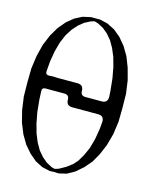

<svg xmlns="http://www.w3.org/2000/svg" viewBox="-113 -841 725 899"><g transform="rotate(15 250.0 -392.0)"><path d="M296.9 -755.9 334 -737.3 367.2 -710 397.5 -673.8 422.9 -630.9 442.4 -581.1 458 -523.4 466.8 -460 467.8 -390.6 466.8 -324.2 458 -261.7 442.4 -205.1 421.9 -156.2 397.5 -113.3 367.2 -78.1 331.1 -46.9 295.9 -27.3 258.8 -18.6 237.3 -19.5 214.8 -18.6 176.8 -27.3 140.6 -45.9 107.4 -74.2 77.1 -109.4 51.8 -152.3 31.2 -203.1 16.6 -260.7 7.8 -324.2 6.8 -393.6 7.8 -460 16.6 -523.4 31.2 -581.1 51.8 -630.9 77.1 -673.8 107.4 -710 140.6 -737.3 176.8 -755.9 215.8 -764.6H237.3H259.8ZM95.7 -386.7Q80.1 -386.7 80.1 -371.1L82 -328.1L87.9 -269.5L97.7 -217.8L110.4 -171.9L127 -131.8L145.5 -99.6L168 -73.2L192.4 -52.7L219.7 -38.1L235.4 -34.2L253.9 -40L285.2 -57.6L312.5 -78.1L332 -99.6L351.6 -132.8L369.1 -171.9L381.8 -217.8L390.6 -269.5L393.6 -304.7Q394.5 -334 365.2 -334H240.2Q210.9 -334 210.9 -363.3Q210.9 -386.7 187.5 -386.7H137.7H116.2ZM219.7 -745.1 191.4 -730.5 166 -710 142.6 -683.6 122.1 -651.4 105.5 -612.3 92.8 -566.4 84 -514.6 80.1 -465.8Q79.1 -449.2 95.7 -449.2L116.2 -450.2L137.7 -449.2H234.4Q263.7 -449.2 263.7 -419.9Q263.7 -396.5 287.1 -396.5H366.2Q394.5 -396.5 394.5 -425.8L392.6 -456.1L386.7 -513.7L377 -566.4L364.3 -612.3L347.7 -651.4L329.1 -683.6L306.6 -710L282.2 -730.5L253.9 -745.1L237.3 -750Z"/></g></svg>

Font: B2 Hana
Style: Regular
Weight: 500
Version: 2020-08-05; (max)